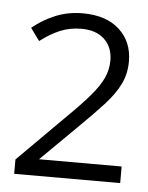

<svg xmlns="http://www.w3.org/2000/svg" viewBox="-40 -841 392 507"><g transform="rotate(5 156.0 -588.0)"><path d="M16 -369V-407L135 -526Q177 -567 200 -594Q223 -621 233 -643Q243 -665 243 -689Q243 -724 221 -745Q199 -766 160 -766Q129 -766 103 -755Q77 -744 51 -724L27 -757Q55 -780 88 -793.5Q121 -807 160 -807Q222 -807 257 -775Q292 -743 292 -691Q292 -658 278.5 -630.5Q265 -603 238 -573.5Q211 -544 170 -504L78 -413H297V-369Z"/></g></svg>

Font: Noto Sans Tamil Light
Style: Regular
Weight: 300
Designer: Jelle Bosma - Monotype Design Team
Foundry: Monotype Imaging Inc.
Version: Version 2.004; ttfautohint (v1.8.4.7-5d5b)